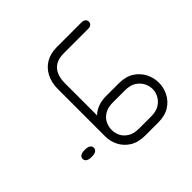

<svg xmlns="http://www.w3.org/2000/svg" viewBox="-112 -597 970 970"><g transform="rotate(45 373.5 -111.5)"><path d="M550 0H214Q165 0 130 -18.5Q95 -37 76.5 -69.5Q58 -102 58 -146V-323Q58 -337 65 -344.5Q72 -352 81 -352Q92 -352 98.5 -344.5Q105 -337 105 -323V-149Q105 -98 133.5 -72Q162 -46 219 -46H446Q429 -63 419 -88.5Q409 -114 409 -147V-238Q409 -288 430 -320Q451 -352 483 -368Q515 -384 550 -384Q585 -384 617 -368Q649 -352 669.5 -320Q690 -288 690 -238V-147Q690 -97 669.5 -64.5Q649 -32 617 -16Q585 0 550 0ZM550 -46Q572 -46 593 -56Q614 -66 628.5 -89Q643 -112 643 -149V-234Q643 -272 628.5 -294.5Q614 -317 593 -328Q572 -339 550 -339Q528 -339 506.5 -328Q485 -317 470.5 -294.5Q456 -272 456 -234V-149Q456 -112 470.5 -89Q485 -66 506.5 -56Q528 -46 550 -46ZM550 161Q538 161 531.5 151Q525 141 525 123V119Q525 101 531.5 91Q538 81 550 81Q562 81 568.5 91Q575 101 575 119V123Q575 141 568.5 151Q562 161 550 161Z"/></g></svg>

Font: Beiruti Light
Style: Regular
Weight: 300
Designer: Arlette Boutros
Foundry: Boutros
Version: Version 1.41